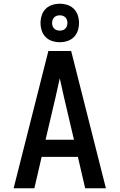

<svg xmlns="http://www.w3.org/2000/svg" viewBox="-20 -1008 640 1028"><path d="M53 0 177 -490 239 -735H361L547 0H436L397 -168H203L164 0ZM376 -260 322 -490Q317 -515 311 -539.5Q305 -564 300 -589Q295 -564 289 -539.5Q283 -515 278 -490L224 -260ZM300 -782Q279 -782 259 -788.5Q239 -795 224.5 -809.5Q210 -824 203.5 -844Q197 -864 197 -885Q197 -906 203.5 -926Q210 -946 224.5 -960.5Q239 -975 259 -981.5Q279 -988 300 -988Q321 -988 341 -981.5Q361 -975 375.5 -960.5Q390 -946 396.5 -926Q403 -906 403 -885Q403 -864 396.5 -844Q390 -824 375.5 -809.5Q361 -795 341 -788.5Q321 -782 300 -782ZM300 -844Q308 -844 316 -846.5Q324 -849 330 -855Q336 -861 338.5 -869Q341 -877 341 -885Q341 -893 338.5 -901Q336 -909 330 -915Q324 -921 316 -923.5Q308 -926 300 -926Q292 -926 284 -923.5Q276 -921 270 -915Q264 -909 261.5 -901Q259 -893 259 -885Q259 -877 261.5 -869Q264 -861 270 -855Q276 -849 284 -846.5Q292 -844 300 -844Z"/></svg>

Font: Iosevka Custom SmBdEx
Style: Regular
Weight: 600
Width: 7
Monospace: yes
Designer: Belleve Invis
Foundry: Belleve Invis
Version: Version 11.2.4; ttfautohint (v1.8.4)